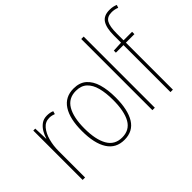

<svg xmlns="http://www.w3.org/2000/svg" viewBox="-127 -1102 1450 1450"><g transform="rotate(-45 597.5 -377.5)"><path d="M231 -535Q246 -535 260.5 -532.5Q275 -530 288 -524L281 -500Q271 -504 258.5 -507Q246 -510 231 -510Q188 -510 160 -476.5Q132 -443 118 -391.5Q104 -340 104 -284V0H78V-527H99L103 -415H105Q113 -443 129 -470.5Q145 -498 170 -516.5Q195 -535 231 -535Z M695 -264Q695 -132 651 -61Q607 10 516 10Q426 10 380.5 -61.5Q335 -133 335 -265Q335 -396 381 -466.5Q427 -537 517 -537Q581 -537 620 -503Q659 -469 677 -407.5Q695 -346 695 -264ZM362 -265Q362 -147 399.5 -81Q437 -15 516 -15Q595 -15 631.5 -79Q668 -143 668 -265Q668 -339 653.5 -394.5Q639 -450 606 -481Q573 -512 517 -512Q438 -512 400 -447.5Q362 -383 362 -265Z M849 0H823V-760H849Z M1133 -502H1042V0H1016V-502H935V-524L1016 -528V-604Q1016 -685 1041.5 -725Q1067 -765 1129 -765Q1150 -765 1166 -761.5Q1182 -758 1195 -752L1187 -729Q1174 -735 1158.5 -738Q1143 -741 1129 -741Q1080 -741 1061 -708.5Q1042 -676 1042 -600V-527H1133Z"/></g></svg>

Font: Noto Sans Bengali Condensed Thin
Style: Regular
Weight: 100
Width: 3
Designer: Joana Ranito - Universal Thirst; Jelle Bosma - Monotype Design Team
Foundry: Universal Thirst ehf.
Version: Version 3.000; ttfautohint (v1.8.4.7-5d5b)